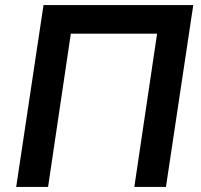

<svg xmlns="http://www.w3.org/2000/svg" viewBox="-20 -739 795 759"><path d="M44 0 152 -719H744L636 0H511L601 -606H260L170 0Z"/></svg>

Font: Nunitoga
Style: Bold Italic
Weight: 700
Italic angle: -9°
Designer: Vernon Adams
Foundry: Vernon Adams
Version: Version 1.0